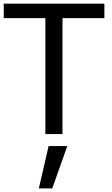

<svg xmlns="http://www.w3.org/2000/svg" viewBox="-35 -731 613 1047"><path d="M250 296.4 332 65.4H230L176.8 296.4ZM305.7 0V-632.3H534.2V-710.9H-14.6V-632.3H212.4V0Z"/></svg>

Font: Ride
Style: Regular
Weight: 400
Version: Version 3.000